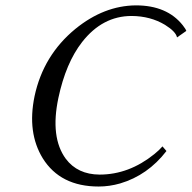

<svg xmlns="http://www.w3.org/2000/svg" viewBox="-20 -678 707 708"><path d="M593.8 -121.1Q524.9 -31.7 422.9 -1.5Q383.3 9.8 343.8 9.8Q202.6 9.8 137.7 -94.2Q79.6 -189 107.4 -323.2Q139.6 -474.1 257.8 -571.3Q363.3 -657.2 481 -658.2Q595.7 -658.2 653.8 -585Q665 -570.8 667 -564L632.8 -540Q628.4 -561.5 588.4 -586.4Q534.7 -618.7 465.3 -619.1Q357.9 -619.1 282.7 -522.9Q222.7 -445.8 195.3 -316.9Q164.6 -171.4 222.7 -92.3Q266.1 -34.7 347.2 -34.2Q455.6 -34.2 549.3 -109.9Q567.4 -124.5 579.1 -138.2Z"/></svg>

Font: Linux Biolinum Slanted O
Style: Slanted
Weight: 400
Designer: Philipp H. Poll
Foundry: Philipp H. Poll
Version: Version 1.0.4